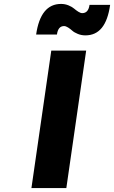

<svg xmlns="http://www.w3.org/2000/svg" viewBox="-20 -958 581 978"><path d="M140.1 0 241.2 -700.2H418.9L317.9 0ZM164.1 -782.2Q186.5 -938 291 -938Q311 -938 328.9 -930.7Q346.7 -923.3 356.9 -914.6Q367.2 -905.8 378.7 -898.4Q390.1 -891.1 398.9 -891.1Q430.2 -891.1 436 -933.1H541Q529.8 -854.5 498.5 -816.2Q467.3 -777.8 415 -777.8Q394.5 -777.8 376.5 -785.2Q358.4 -792.5 348.4 -801.5Q338.4 -810.5 326.9 -817.9Q315.4 -825.2 306.2 -825.2Q275.9 -825.2 270 -782.2Z"/></svg>

Font: Trueno
Style: Bold Italic
Weight: 700
Designer: Julieta Ulanovsky
Foundry: Julieta Ulanovsky
Version: Version 3.001b | FøM Fix